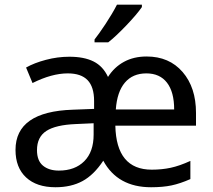

<svg xmlns="http://www.w3.org/2000/svg" viewBox="-20 -786 904 816"><path d="M602.1 -474.1Q543.9 -474.1 510.7 -434.8Q477.5 -395.5 472.2 -320.8H720.2Q720.2 -395 689.7 -434.6Q659.2 -474.1 602.1 -474.1ZM137.2 -147.9Q137.2 -103 162.6 -82Q188 -61 230 -61Q298.3 -61 338.1 -100.8Q377.9 -140.6 377.9 -213.9V-262.2L303.2 -258.8Q216.8 -255.4 177 -229.5Q137.2 -203.6 137.2 -147.9ZM45.9 -148.9Q45.9 -312 290 -319.8L379.9 -323.2V-356.9Q379.9 -416.5 352.3 -445.3Q324.7 -474.1 268.1 -474.1Q200.2 -474.1 118.2 -433.1L90.8 -499Q125.5 -518.6 175 -531.7Q224.6 -544.9 274.9 -544.9Q337.4 -544.9 377.7 -524.7Q418 -504.4 439 -459Q465.3 -500.5 506.8 -523.2Q548.3 -545.9 603 -545.9Q699.2 -545.9 756.1 -480Q813 -414.1 813 -306.2V-252H470.2Q474.1 -64.9 625 -64.9Q668 -64.9 705.6 -73Q743.2 -81.1 789.1 -102.1V-24.9Q746.1 -5.9 709 2Q671.9 9.8 622.1 9.8Q480 9.8 418.9 -103Q378.9 -42.5 330.6 -16.4Q282.2 9.8 215.8 9.8Q135.7 9.8 90.8 -32Q45.9 -73.7 45.9 -148.9ZM381.8 -618.2Q400.4 -641.6 429 -684.8Q457.5 -728 477.1 -766.1H583V-755.9Q561.5 -724.6 516.1 -677.2Q470.7 -629.9 439.9 -606H381.8Z"/></svg>

Font: NotoSans
Style: Regular
Weight: 400
Designer: Monotype Design team
Foundry: Monotype Imaging Inc.
Version: Version 1.04; ttfautohint (v1.4.1)